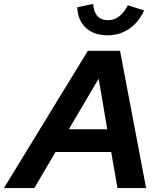

<svg xmlns="http://www.w3.org/2000/svg" viewBox="-79 -959 817 979"><path d="M-59 0 369 -700H533L666 0H520L488 -184H204L96 0ZM272 -300H468L424 -558ZM472 -856Q503 -856 528.5 -875.5Q554 -895 573 -932L656 -906Q628 -845 579.5 -812Q531 -779 469 -779Q400 -779 358.5 -817.5Q317 -856 315 -922L396 -939Q399 -898 418 -877Q437 -856 472 -856Z"/></svg>

Font: Red Hat Display
Style: Bold Italic
Weight: 700
Italic angle: -12°
Designer: Pentagram / MCKL
Foundry: Pentagram / MCKL
Version: Version 1.003; Red Hat Display Bold Italic